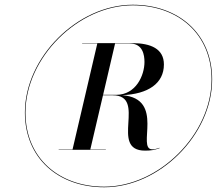

<svg xmlns="http://www.w3.org/2000/svg" viewBox="-20 -780 915 810"><path d="M85 -305C85 -112 227 10 420 10C653 10 875 -212 875 -445C875 -638 733 -760 540 -760C307 -760 85 -538 85 -305ZM87.5 -305C87.5 -536.5 309.5 -757.5 540 -757.5C731.5 -757.5 872.5 -636.5 872.5 -445C872.5 -213.5 650.5 7.5 420 7.5C228.5 7.5 87.5 -113.5 87.5 -305ZM227.5 -149.5V-148H426.5V-149.5H361L414.5 -378H455.5C603 -378 438.5 -144.5 592 -144.5C616.5 -144.5 631.5 -147 653.5 -155L652.5 -156.5C643 -153 633.5 -150 622.5 -150C554 -150 678.5 -363.5 496 -378.5C605.5 -383 671.5 -428.5 671.5 -508C671.5 -574 616.5 -598 538 -598H326.5V-596.5H390.5L286 -149.5ZM527.5 -596.5C582.5 -596.5 589.5 -548 589.5 -518.5C589.5 -462 553.5 -380 470.5 -380H415L465.5 -596.5Z"/></svg>

Font: Bodoni* 72pt Medium
Style: Italic
Weight: 500
Italic angle: -13°
Version: Version 2.3